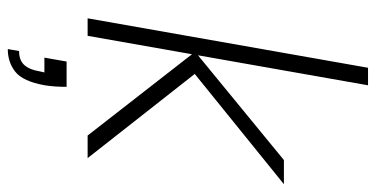

<svg xmlns="http://www.w3.org/2000/svg" viewBox="-256 -504 965 493"><g transform="rotate(90 226.5 -257.5)"><path d="M328 0 113 -276 391 -504H453L150 -259L155 -294L386 0ZM27 0 154 -720H199L72 0ZM106 205 111 176Q135 176 147 162.5Q159 149 163 124L166 111H128L138 54H203Q203 69 202 83.5Q201 98 199 110Q189 166 164.5 185.5Q140 205 106 205Z"/></g></svg>

Font: DM Sans ExtraLight
Style: Italic
Weight: 250
Italic angle: -10°
Designer: Colophon Foundry, Jonny Pinhorn
Foundry: Colophon Foundry
Version: Version 4.004;gftools[0.9.30]